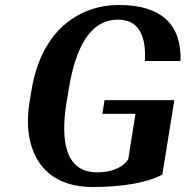

<svg xmlns="http://www.w3.org/2000/svg" viewBox="-20 -741 745 771"><path d="M99 -334C90 -279 90 -230 98 -188C120 -72 199 10 352 10C475 10 572 -8 632 -40L680 -339H400L391 -284H524L495 -101C468 -62 418 -49 370 -49C247 -49 221 -166 247 -329L256 -382C281 -539 337 -662 453 -662C537 -662 567 -599 562 -496H705C710 -641 629 -721 458 -721C413 -721 371 -713 332 -698C210 -650 132 -538 106 -376Z"/></svg>

Font: Aerodynamic
Style: Obl
Weight: 500
Designer: Google
Version: Version 2.000980; 2014